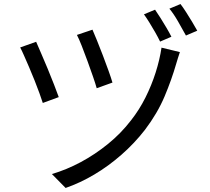

<svg xmlns="http://www.w3.org/2000/svg" viewBox="-20 -874 1040 951"><path d="M438 -727Q446 -709 460 -674.5Q474 -640 489.5 -599.5Q505 -559 518 -522.5Q531 -486 537 -465L459 -437Q453 -459 440.5 -495Q428 -531 413.5 -571Q399 -611 385 -646.5Q371 -682 361 -701ZM871 -616Q866 -603 861.5 -587Q857 -571 853 -559Q830 -479 795 -396Q760 -313 698 -231Q646 -164 581.5 -107.5Q517 -51 447 -9.5Q377 32 305 57L237 -12Q309 -33 380 -71Q451 -109 515.5 -161.5Q580 -214 629 -278Q670 -330 700.5 -391Q731 -452 751 -515Q771 -578 780 -638ZM159 -667Q168 -646 183.5 -610.5Q199 -575 216 -534Q233 -493 247.5 -455.5Q262 -418 271 -393L192 -364Q186 -383 175.5 -412Q165 -441 151.5 -475Q138 -509 124 -541.5Q110 -574 98.5 -600Q87 -626 80 -639ZM748 -826Q760 -809 775 -785Q790 -761 804.5 -736.5Q819 -712 829 -692L773 -668Q763 -689 749 -713.5Q735 -738 720.5 -761.5Q706 -785 693 -803ZM874 -854Q887 -837 902 -813.5Q917 -790 931.5 -766Q946 -742 957 -722L901 -698Q884 -729 862 -767.5Q840 -806 819 -831Z"/></svg>

Font: Noto Sans KR
Style: Regular
Weight: 400
Designer: Ryoko NISHIZUKA  (kana, bopomofo & ideographs); Paul D. Hunt (Latin, Greek & Cyrillic); Sandoll Communications , Soo-you
Foundry: Adobe
Version: Version 2.004-H2;hotconv 1.0.118;makeotfexe 2.5.65603